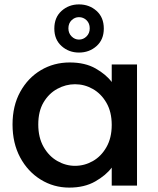

<svg xmlns="http://www.w3.org/2000/svg" viewBox="-20 -844 718 873"><path d="M37 -278Q37 -363 72 -426.5Q107 -490 166 -525Q225 -560 297 -560Q367 -560 415 -532.5Q463 -505 488 -471V-551H603V0H488V-82Q462 -47 413 -19Q364 9 295 9Q224 9 165 -27.5Q106 -64 71.5 -128.5Q37 -193 37 -278ZM488 -276Q488 -335 464 -376.5Q440 -418 402 -439.5Q364 -461 321 -461Q279 -461 240.5 -440Q202 -419 178 -378.5Q154 -338 154 -278Q154 -219 178 -176.5Q202 -134 240.5 -112Q279 -90 321 -90Q364 -90 402 -111.5Q440 -133 464 -175Q488 -217 488 -276ZM452 -714Q452 -664 419 -634.5Q386 -605 339 -605Q293 -605 260 -634.5Q227 -664 227 -714Q227 -765 260 -794.5Q293 -824 339 -824Q386 -824 419 -794.5Q452 -765 452 -714ZM388 -715Q388 -738 373.5 -752Q359 -766 339 -766Q320 -766 305.5 -752Q291 -738 291 -715Q291 -693 305.5 -678.5Q320 -664 339 -664Q359 -664 373.5 -678.5Q388 -693 388 -715Z"/></svg>

Font: Poppins Medium
Style: Regular
Weight: 500
Designer: Ninad Kale (Devanagari), Jonny Pinhorn (Latin)
Version: Version 5.002